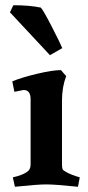

<svg xmlns="http://www.w3.org/2000/svg" viewBox="-20 -705 338 734"><path d="M217 -321V-76Q217 -63 219.5 -58Q222 -53 232 -48Q250 -37 285 -27L278 9Q192 0 157 0Q122 0 37 9L29 -27Q65 -35 82 -47Q97 -56 97 -76V-326Q97 -361 70 -361L35 -354L27 -394Q63 -409 122 -423Q181 -437 213 -437L233 -414Q217 -372 217 -321ZM18 -658 31 -685Q93 -685 136 -676Q145 -667 177 -605Q209 -543 218 -521L171 -494Z"/></svg>

Font: Buenard
Style: Bold
Weight: 700
Foundry: FontFuror
Version: Version 1.002 2011